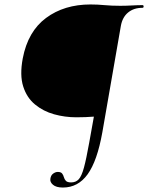

<svg xmlns="http://www.w3.org/2000/svg" viewBox="-20 -648 664 861"><path d="M262 193Q232 193 217.5 180.5Q203 168 206 153Q208 138 218.5 130.5Q229 123 239 123Q253 123 258.5 130Q264 137 266.5 146.5Q269 156 275.5 163Q282 170 299 170Q320 170 333 156Q346 142 356.5 103.5Q367 65 380 -8L401 -125Q365 -122 322 -122Q271 -122 222.5 -135.5Q174 -149 137 -179.5Q100 -210 84 -260.5Q68 -311 82 -386Q105 -507 186.5 -567.5Q268 -628 386 -628Q417 -628 448.5 -625Q480 -622 519 -622Q545 -622 571 -623.5Q597 -625 619 -625Q624 -625 624 -619Q624 -613 619 -613Q580 -613 554.5 -592Q529 -571 522 -532L439 -55Q416 74 373 133.5Q330 193 262 193Z"/></svg>

Font: Cormorant Light
Style: Italic
Weight: 300
Italic angle: -10°
Designer: Christian Thalmann (Catharsis Fonts)
Foundry: Catharsis Fonts
Version: Version 4.000